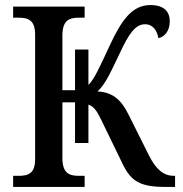

<svg xmlns="http://www.w3.org/2000/svg" viewBox="-20 -740 724 760"><path d="M32 0H315V-44H293C255 -44 227 -53 227 -115V-335H277V-174H330V-326C352 -318 364 -300 380 -267L464 -94C499 -21 534 0 639 0H673V-44H669C628 -44 598 -68 569 -126L489 -286C461 -343 428 -375 366 -378C396 -406 414 -445 453 -527C490 -607 516 -644 554 -644C586 -644 602 -618 607 -589C632 -594 652 -618 652 -656C652 -693 630 -720 576 -720C503 -720 461 -661 413 -557C377 -480 353 -425 330 -404V-544H277V-383H227V-599C227 -661 255 -670 293 -670H315V-714H32V-670H53C91 -670 119 -661 119 -603V-110C119 -52 91 -44 53 -44H32Z"/></svg>

Font: Noto Serif SemiCondensed Medium
Style: Regular
Weight: 500
Width: 4
Designer: Monotype Design Team
Foundry: Monotype Imaging Inc.
Version: Version 2.014